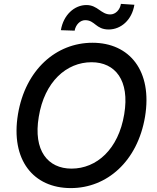

<svg xmlns="http://www.w3.org/2000/svg" viewBox="-20 -957 808 987"><path d="M363.6 -799.4C369.3 -830.3 392 -853.3 418 -853.3C468.8 -853.3 471.9 -805.4 539.1 -805.4C601.2 -805.8 658 -853.3 670.8 -932.5L601.6 -937.1C596.9 -906.6 573.9 -882.8 546.9 -882.8C498.9 -882.8 482.2 -931.1 424.4 -931.1C362.2 -931.1 305.8 -880 293 -801.8ZM725.5 -356.5C764.6 -592.7 646 -737.2 455.3 -737.2C269.2 -737.2 110.8 -599.4 72.4 -370C33.4 -134.2 152 9.9 344.1 9.9C529.1 9.9 686.8 -127.1 725.5 -356.5ZM618.6 -370C589.1 -189.6 476.6 -90.2 347.7 -90.2C226.2 -90.2 149.9 -182.5 179.3 -356.5C208.5 -536.9 321.7 -637.1 450.6 -637.1C572.4 -637.1 647.7 -544 618.6 -370Z"/></svg>

Font: TID UI Medium
Style: Italic
Weight: 500
Italic angle: -9.39999°
Designer: The TID Project Authors
Foundry: Bakken & Bæck
Version: Version 1.001;hotconv 1.0.109;makeotfexe 2.5.65596